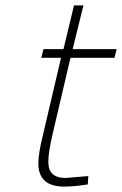

<svg xmlns="http://www.w3.org/2000/svg" viewBox="-20 -682 452 711"><path d="M159 -82Q159 -23 223 -23L307 -30L305 1Q254 9 218 9Q122 9 122 -77Q122 -114 139 -182L206 -468H133L141 -500H215L254 -662H289L249 -500H412L404 -468H241L174 -182Q159 -118 159 -82Z"/></svg>

Font: Titillium Web ExtraLight
Style: Italic
Weight: 275
Italic angle: -13°
Version: Version 1.002;PS 57.000;hotconv 1.0.70;makeotf.lib2.5.55311